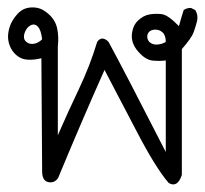

<svg xmlns="http://www.w3.org/2000/svg" viewBox="-20 -320 549 514"><path d="M431.6 169.9Q396.5 128.9 347.2 34.2Q297.9 -60.5 259.8 -132.8Q227.5 -60.5 196.8 11.2Q166 83 135.7 156.2Q126 170.9 109.4 167.5Q92.8 164.1 92.8 138.7L90.8 -164.1Q71.3 -159.2 54.2 -160.2Q37.1 -161.1 24.4 -171.9Q11.7 -182.6 5.9 -198.2Q0 -213.9 2 -230Q3.9 -246.1 10.3 -258.8Q16.6 -271.5 27.3 -283.2Q38.1 -294.9 51.8 -298.3Q65.4 -301.8 80.6 -298.8Q95.7 -295.9 112.3 -280.3Q128.9 -264.6 133.3 -242.7Q137.7 -220.7 134.8 -195.3V42Q162.1 -20.5 191.4 -82Q220.7 -143.6 240.2 -208Q252.9 -225.6 270.5 -208Q311.5 -132.8 423.8 86.9V-158.2Q409.2 -156.2 389.6 -157.7Q370.1 -159.2 350.6 -181.2Q331.1 -203.1 333 -227.1Q335 -251 349.1 -264.6Q363.3 -278.3 379.4 -281.2Q395.5 -284.2 412.6 -282.2Q429.7 -280.3 459 -250Q464.8 -271.5 471.7 -293Q479.5 -298.8 491.2 -298.8L502.9 -293Q510.7 -280.3 507.8 -264.6Q503.9 -249 498.5 -233.9Q493.2 -218.8 466.8 -188.5V148.4Q455.1 183.6 431.6 169.9ZM423.8 -208Q423.8 -225.6 415 -233.4Q406.2 -241.2 395 -240.7Q383.8 -240.2 378.4 -233.9Q373 -227.5 374.5 -218.3Q376 -209 384.8 -204.1Q393.6 -199.2 405.3 -201.2Q417 -203.1 423.8 -208ZM92.8 -214.8Q89.8 -240.2 81.1 -249Q72.3 -257.8 61.5 -252Q50.8 -246.1 45.9 -231.9Q41 -217.8 48.8 -209.5Q56.6 -201.2 69.3 -202.6Q82 -204.1 92.8 -214.8Z"/></svg>

Font: JasonHandwriting1
Style: Regular
Weight: 400
Version: Version 1.48.20